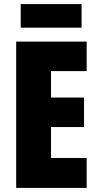

<svg xmlns="http://www.w3.org/2000/svg" viewBox="-20 -917 483 937"><path d="M403 0H59V-714H403V-570H229V-441H390V-297H229V-146H403ZM378 -897V-782H81V-897Z"/></svg>

Font: Noto Sans Lao UI ExtCond Blk
Style: Regular
Weight: 900
Width: 2
Designer: Monotype Design Team
Foundry: Monotype Imaging Inc.
Version: Version 2.000; ttfautohint (v1.8.4.7-5d5b)